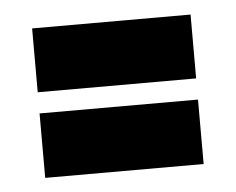

<svg xmlns="http://www.w3.org/2000/svg" viewBox="-32 -470 403 328"><g transform="rotate(-5 169.5 -306.0)"><path d="M33.5 -324.3V-433.8H305.2V-324.3ZM33.5 -177.5V-288H305.2V-177.5Z"/></g></svg>

Font: Bricolage Grotesque 96pt ExtraBold Condensed
Style: Regular
Weight: 800
Width: 3
Version: Version 1.001;gftools[0.9.33.dev8+g029e19f]